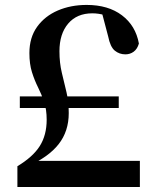

<svg xmlns="http://www.w3.org/2000/svg" viewBox="-20 -748 629 768"><path d="M59.3 -316V-362.5H455V-316ZM49.6 0V-83.1Q111.8 -120.5 139.3 -164.1Q166.7 -207.8 166.7 -268.9Q166.7 -309.9 156.5 -340.1Q146.3 -370.3 132.2 -398.5Q118.1 -426.6 107.9 -459.1Q97.6 -491.6 97.6 -535.8Q97.6 -598.1 128.6 -641Q159.5 -683.8 211.4 -706.1Q263.3 -728.3 326.6 -728.3Q412.9 -728.3 467.8 -686.8Q522.7 -645.3 535.6 -573.8Q529.1 -551.6 514.6 -541.1Q500.1 -530.6 481.6 -530.6Q457.4 -530.6 439.2 -545.4Q421 -560.3 412.6 -602.6L385.1 -707L457.4 -665Q422.7 -680.6 398.4 -687.6Q374.1 -694.7 349.4 -694.7Q287.6 -694.7 252.7 -653.6Q217.8 -612.5 217.8 -543.2Q217.8 -495.9 227.4 -456.6Q236.9 -417.3 245.9 -379.4Q255 -341.4 255 -295.7Q255 -222.9 214.5 -171.3Q173.9 -119.7 91.6 -83.3L118.9 -120.1V-104.6H539.5V0Z"/></svg>

Font: Source Han Serif JP VF
Style: Regular
Weight: 250
Designer: Ryoko NISHIZUKA 西塚涼子 (kana & ideographs); Frank Grießhammer (Latin, Greek & Cyrillic); Wenlong ZHANG 张文龙 (bopomofo); San
Foundry: Adobe
Version: Version 2.001;hotconv 1.1.0;makeotfexe 2.6.0